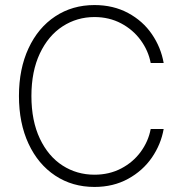

<svg xmlns="http://www.w3.org/2000/svg" viewBox="-20 -737 727 767"><path d="M357.4 -668.9Q287.6 -668.9 230.2 -631.8Q172.9 -594.7 139.2 -523.4Q105.5 -452.1 105.5 -353.5Q105.5 -254.4 139.2 -183.3Q172.9 -112.3 230 -75.7Q287.1 -39.1 357.4 -39.1Q416.5 -39.1 464.1 -64Q511.7 -88.9 542.2 -130.6Q572.8 -172.4 582 -221.7H633.8Q623 -160.2 586.7 -107.4Q550.3 -54.7 491.5 -22.5Q432.6 9.8 357.4 9.8Q269 9.8 200.7 -35.4Q132.3 -80.6 94 -162.8Q55.7 -245.1 55.7 -353.5Q55.7 -461.9 94 -544.2Q132.3 -626.5 200.7 -671.6Q269 -716.8 357.4 -716.8Q432.6 -716.8 491.7 -685.1Q550.8 -653.3 586.9 -600.3Q623 -547.4 633.8 -485.4H582Q572.8 -534.2 542.2 -576.2Q511.7 -618.2 463.9 -643.6Q416 -668.9 357.4 -668.9Z"/></svg>

Font: Pretendard GOV ExtraLight
Style: Regular
Weight: 200
Designer: Base glyphs from Inter by Rasmus Andersson; Hangeul glyphs from Noto Sans CJK(Source Han Sans) by Jang Soo-young and Kan
Foundry: Kil Hyung-jin
Version: Version 1.309